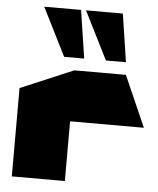

<svg xmlns="http://www.w3.org/2000/svg" viewBox="-56 -868 754 916"><g transform="rotate(5 321.0 -410.0)"><path d="M35 0V-423L288 -530H289V0ZM289 -286V-530H535L642 -287V-286ZM434 -590 319 -819V-820H495L530 -590ZM234 -590 119 -819V-820H295L330 -590Z"/></g></svg>

Font: Foldit Black
Style: Regular
Weight: 900
Version: Version 1.003